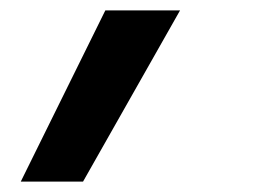

<svg xmlns="http://www.w3.org/2000/svg" viewBox="-20 -178 490 370"><path d="M20 172 183 -158H327L140 172Z"/></svg>

Font: Iosevka Etoile
Style: Bold Italic
Weight: 700
Italic angle: -9°
Designer: Belleve Invis
Foundry: Belleve Invis
Version: Version 28.1.0; ttfautohint (v1.8.4)